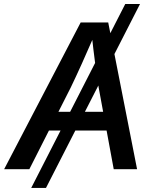

<svg xmlns="http://www.w3.org/2000/svg" viewBox="-41 -839 769 952"><path d="M653.3 -819.3 187 92.8H113.8L580.1 -819.3ZM-20.5 0 358.9 -727.5H495.6L638.7 0H522.9L448.2 -404.8Q440.9 -449.7 431.6 -518.8Q422.4 -587.9 412.1 -681.6H434.6Q395.5 -591.3 364.5 -522.7Q333.5 -454.1 309.6 -404.8L104.5 0ZM151.4 -191.9 167 -284.7H544.9L529.8 -191.9Z"/></svg>

Font: Inter Medium
Style: Italic
Weight: 500
Italic angle: -9.3988°
Designer: Rasmus Andersson
Foundry: rsms
Version: Version 4.001;git-66647c0bb